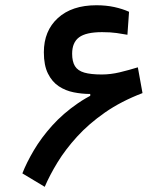

<svg xmlns="http://www.w3.org/2000/svg" viewBox="-20 -723 626 746"><path d="M153.8 2.9 66.9 -49.3Q83 -90.8 111.6 -139.2Q140.1 -187.5 182.6 -234.9Q225.1 -282.2 283 -322Q340.8 -361.8 415 -385.7L422.9 -341.8L330.6 -334V-357.9Q298.3 -357.9 266.4 -364.3Q234.4 -370.6 208.3 -387.9Q182.1 -405.3 166.3 -437.3Q150.4 -469.2 150.4 -520Q150.4 -603 204.8 -652.8Q259.3 -702.6 354.5 -702.6Q392.1 -702.6 424.3 -695.6Q456.5 -688.5 481.4 -677.2L475.1 -587.9Q457 -591.3 433.1 -594.7Q409.2 -598.1 376.5 -598.1Q314.5 -598.1 287.4 -578.1Q260.3 -558.1 260.3 -514.2Q260.3 -483.9 271.2 -466.1Q282.2 -448.2 307.6 -440.9Q333 -433.6 375.5 -433.6Q409.7 -433.6 445.3 -442.1Q481 -450.7 515.6 -461.4L533.7 -361.3Q450.7 -329.6 387.9 -285.9Q325.2 -242.2 279.8 -192.4Q234.4 -142.6 203.6 -92.3Q172.9 -42 153.8 2.9Z"/></svg>

Font: Cascadia Code
Style: Regular
Weight: 400
Monospace: yes
Designer: Aaron Bell
Foundry: Saja Typeworks
Version: Version 2106.017